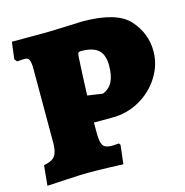

<svg xmlns="http://www.w3.org/2000/svg" viewBox="-100 -747 820 849"><g transform="rotate(-15 310.5 -322.0)"><path d="M23 -83Q60 -89 74 -107.5Q88 -126 88 -168V-505Q88 -536 82.5 -547.5Q77 -559 62 -559Q50 -559 40 -558Q30 -557 27 -557L17 -569L27 -647H170Q198 -647 263 -649.5Q328 -652 350 -653Q508 -653 564.5 -590Q621 -527 621 -445Q621 -383 586.5 -328Q552 -273 494.5 -240.5Q437 -208 371 -208H285V-160Q285 -118 295 -103Q305 -88 335 -88Q346 -88 355.5 -89Q365 -90 368 -90L373 -82L363 4Q343 3 293 1.5Q243 0 200 0Q171 0 104 4Q37 8 14 9ZM415 -435Q415 -484 390 -506Q365 -528 312 -528Q302 -528 299 -524Q296 -520 295 -506Q290 -416 287 -331L356 -321Q386 -332 400.5 -359.5Q415 -387 415 -435Z"/></g></svg>

Font: Alegreya SC Black
Style: Regular
Weight: 900
Designer: Juan Pablo del Peral
Foundry: Huerta Tipografica
Version: Version 2.007; ttfautohint (v1.6)